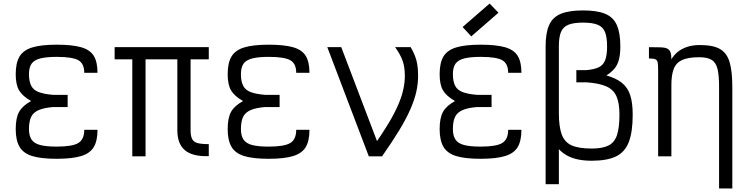

<svg xmlns="http://www.w3.org/2000/svg" viewBox="-20 -885 4240 1087"><path d="M301 14Q213 14 162.5 -1.5Q112 -17 90.5 -54Q69 -91 69 -154Q69 -217 88 -251.5Q107 -286 156 -313Q107 -341 88 -373.5Q69 -406 69 -465Q69 -529 90.5 -565Q112 -601 162.5 -616.5Q213 -632 301 -632Q389 -632 439.5 -617.5Q490 -603 511 -568.5Q532 -534 532 -473H457Q457 -525 423.5 -544Q390 -563 301 -563Q242 -563 207.5 -554Q173 -545 158.5 -524Q144 -503 144 -465Q144 -425 156.5 -400Q169 -375 199.5 -363.5Q230 -352 281 -348H363V-279H281Q230 -275 199.5 -262Q169 -249 156.5 -223.5Q144 -198 144 -154Q144 -117 158.5 -95Q173 -73 207.5 -64Q242 -55 301 -55Q390 -55 423.5 -75.5Q457 -96 457 -150H532Q532 -88 511 -52.5Q490 -17 439.5 -1.5Q389 14 301 14Z M1162 -1Q1071 2 1027.5 -34Q984 -70 984 -148V-618H1162V-549H629V-618H1162V-549H1059V-148Q1059 -116 1067.5 -98.5Q1076 -81 1098.5 -75Q1121 -69 1162 -69ZM729 0V-593H804V0Z M1501 14Q1413 14 1362.5 -1.5Q1312 -17 1290.5 -54Q1269 -91 1269 -154Q1269 -217 1288 -251.5Q1307 -286 1356 -313Q1307 -341 1288 -373.5Q1269 -406 1269 -465Q1269 -529 1290.5 -565Q1312 -601 1362.5 -616.5Q1413 -632 1501 -632Q1589 -632 1639.5 -617.5Q1690 -603 1711 -568.5Q1732 -534 1732 -473H1657Q1657 -525 1623.5 -544Q1590 -563 1501 -563Q1442 -563 1407.5 -554Q1373 -545 1358.5 -524Q1344 -503 1344 -465Q1344 -425 1356.5 -400Q1369 -375 1399.5 -363.5Q1430 -352 1481 -348H1563V-279H1481Q1430 -275 1399.5 -262Q1369 -249 1356.5 -223.5Q1344 -198 1344 -154Q1344 -117 1358.5 -95Q1373 -73 1407.5 -64Q1442 -55 1501 -55Q1590 -55 1623.5 -75.5Q1657 -96 1657 -150H1732Q1732 -88 1711 -52.5Q1690 -17 1639.5 -1.5Q1589 14 1501 14Z M2068 0 1833 -618H1912L2143 -11V0ZM2143 0 2096 -59Q2147 -132 2181 -189Q2215 -246 2235 -293Q2255 -340 2263.5 -379.5Q2272 -419 2272 -455Q2272 -503 2260.5 -538Q2249 -573 2217 -618H2305Q2329 -577 2338 -541.5Q2347 -506 2347 -455Q2347 -411 2337 -366Q2327 -321 2304 -268Q2281 -215 2241.5 -149.5Q2202 -84 2143 0Z M2701 14Q2613 14 2562.5 -1.5Q2512 -17 2490.5 -54Q2469 -91 2469 -154Q2469 -217 2488 -251.5Q2507 -286 2556 -313Q2507 -341 2488 -373.5Q2469 -406 2469 -465Q2469 -529 2490.5 -565Q2512 -601 2562.5 -616.5Q2613 -632 2701 -632Q2789 -632 2839.5 -617.5Q2890 -603 2911 -568.5Q2932 -534 2932 -473H2857Q2857 -525 2823.5 -544Q2790 -563 2701 -563Q2642 -563 2607.5 -554Q2573 -545 2558.5 -524Q2544 -503 2544 -465Q2544 -425 2556.5 -400Q2569 -375 2599.5 -363.5Q2630 -352 2681 -348H2763V-279H2681Q2630 -275 2599.5 -262Q2569 -249 2556.5 -223.5Q2544 -198 2544 -154Q2544 -117 2558.5 -95Q2573 -73 2607.5 -64Q2642 -55 2701 -55Q2790 -55 2823.5 -75.5Q2857 -96 2857 -150H2932Q2932 -88 2911 -52.5Q2890 -17 2839.5 -1.5Q2789 14 2701 14ZM2648 -679 2599 -732 2752 -865 2802 -813Z M3069 158V-622Q3069 -699 3089 -743.5Q3109 -788 3155.5 -807Q3202 -826 3280 -826Q3360 -826 3406 -807Q3452 -788 3472 -743.5Q3492 -699 3492 -622Q3492 -580 3484.5 -549.5Q3477 -519 3459.5 -497.5Q3442 -476 3413 -458Q3469 -442 3501.5 -415.5Q3534 -389 3548 -346Q3562 -303 3562 -236Q3562 -138 3540 -81Q3518 -24 3467.5 0.5Q3417 25 3330 25Q3248 25 3196 -1.5Q3144 -28 3116.5 -79.5Q3089 -131 3079 -206Q3069 -281 3069 -377L3144 -245Q3144 -167 3160.5 -123Q3177 -79 3217.5 -61.5Q3258 -44 3330 -44Q3390 -44 3424.5 -61Q3459 -78 3473 -120Q3487 -162 3487 -236Q3487 -302 3470 -340Q3453 -378 3412.5 -396Q3372 -414 3300 -419H3243V-488H3300Q3345 -492 3370.5 -504.5Q3396 -517 3406.5 -545.5Q3417 -574 3417 -622Q3417 -675 3405 -704Q3393 -733 3363.5 -745Q3334 -757 3280 -757Q3228 -757 3198 -745Q3168 -733 3156 -704Q3144 -675 3144 -622V158Z M4051 182V-392Q4051 -457 4042.5 -493.5Q4034 -530 4010 -545.5Q3986 -561 3938 -561Q3877 -561 3842.5 -545.5Q3808 -530 3794.5 -495.5Q3781 -461 3781 -403V0H3706V-486L3781 -549Q3794 -572 3815.5 -590Q3837 -608 3868.5 -619Q3900 -630 3943 -630Q4018 -630 4057 -607Q4096 -584 4111 -532Q4126 -480 4126 -392V182ZM3706 -486Q3706 -517 3703.5 -531Q3701 -545 3690 -549.5Q3679 -554 3654 -554V-618Q3695 -618 3720.5 -617Q3746 -616 3758.5 -609.5Q3771 -603 3776 -589Q3781 -575 3781 -549Z"/></svg>

Font: Victor Mono
Style: Regular
Weight: 400
Monospace: yes
Designer: Rune Bjørnerås
Version: Version 1.561;gftools[0.9.30]